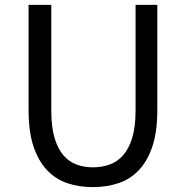

<svg xmlns="http://www.w3.org/2000/svg" viewBox="-20 -753 761 786"><path d="M360 13Q304 13 256 -3Q208 -19 172.5 -56.5Q137 -94 117 -154Q97 -214 97 -303V-733H190V-300Q190 -234 203 -189.5Q216 -145 239 -118Q262 -91 293 -79.5Q324 -68 360 -68Q397 -68 429 -79.5Q461 -91 484.5 -118Q508 -145 521.5 -189.5Q535 -234 535 -300V-733H624V-303Q624 -214 604 -154Q584 -94 548.5 -56.5Q513 -19 464.5 -3Q416 13 360 13Z"/></svg>

Font: SpoqaHanSansJP-Regular
Style: Regular
Weight: 400
Designer: [Source Han Sans]
Ryoko NISHIZUKA  (kana & ideographs); Paul D. Hunt (Latin, Greek & Cyrillic); Wenlong ZHANG  (bopomofo
Foundry: Spoqa (http://bi.spoqa.com)
Version: Version 1.002.20150607